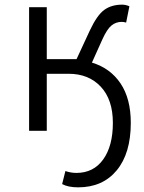

<svg xmlns="http://www.w3.org/2000/svg" viewBox="-20 -562 617 825"><path d="M247 229 261 173Q285 181 308 181Q382 181 423.5 123Q465 65 465 -34Q465 -134 413 -189.5Q361 -245 275 -245H181V0H105V-531H181V-308H309L366 -431Q397 -497 428 -519.5Q459 -542 505 -542Q520 -542 536 -535L522 -465Q512 -468 503 -468Q478 -468 459 -452.5Q440 -437 420 -393L375 -293Q454 -269 498 -203.5Q542 -138 542 -34Q542 97 481.5 170Q421 243 316 243Q273 243 247 229Z"/></svg>

Font: Nebula Sans Book
Style: Regular
Weight: 400
Designer: Paul D. Hunt for Adobe (as Source Sans)
Foundry: Nebula Entertainment & Broadcasting LLC
Version: Version 1.010